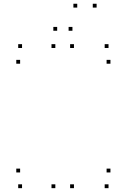

<svg xmlns="http://www.w3.org/2000/svg" viewBox="-20 -970 660 1000"><path d="M365.2 10V-10H345.2V10ZM365.2 -720V-740H345.2V-720ZM268.2 -720V-740H248.2V-720ZM268.2 10V-10H248.2V10ZM545.2 10V-10H525.2V10ZM555.2 -71.8V-91.8H535.2V-71.8ZM84.8 -71.8V-91.8H64.8V-71.8ZM94.8 10V-10H74.8V10ZM555.2 -638.2V-658.2H535.2V-638.2ZM545.2 -720V-740H525.2V-720ZM94.8 -720V-740H74.8V-720ZM84.8 -638.2V-658.2H64.8V-638.2ZM277.8 -809.8V-829.8H257.8V-809.8ZM382.3 -930.5V-950.5H362.3V-930.5ZM483.2 -930.5V-950.5H463.2V-930.5ZM357.3 -809.8V-829.8H337.3V-809.8Z"/></svg>

Font: Monaspace Krypton Dots Var
Style: Regular
Weight: 400
Designer: Riley Cran and the Lettermatic Team
Version: Version 1.100 (Monaspace Krypton Dots)